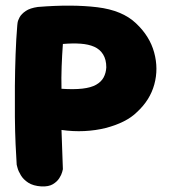

<svg xmlns="http://www.w3.org/2000/svg" viewBox="-20 -674 615 690"><path d="M129 -4Q99 -6 81.5 -17.5Q64 -29 55 -44Q46 -59 43 -70.5Q40 -82 40 -82Q38 -111 36 -156Q34 -201 33.5 -254.5Q33 -308 33.5 -365Q34 -422 36 -478Q38 -534 42 -582Q42 -582 43 -591Q44 -600 50.5 -612Q57 -624 72.5 -634.5Q88 -645 116 -649Q239 -659 329.5 -648Q420 -637 469 -590Q518 -544 534 -485.5Q550 -427 534.5 -370.5Q519 -314 472 -271Q453 -252 424 -237.5Q395 -223 359.5 -214Q324 -205 283.5 -203Q243 -201 201 -207L206 -66Q206 -66 203.5 -56Q201 -46 193 -33.5Q185 -21 170 -12Q155 -3 129 -4ZM201 -355Q245 -352 276 -355.5Q307 -359 325.5 -369.5Q344 -380 352.5 -396Q361 -412 362 -432Q362 -460 350.5 -478.5Q339 -497 318.5 -506Q298 -515 269.5 -517Q241 -519 206 -516Q203 -475 201.5 -434.5Q200 -394 201 -355Z"/></svg>

Font: Sour Gummy Black ExtraBold
Style: Regular
Weight: 800
Version: Version 1.000